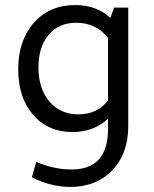

<svg xmlns="http://www.w3.org/2000/svg" viewBox="-20 -512 610 759"><path d="M267 10Q170 10 111 -58Q52 -126 52 -238Q52 -352 114 -422Q176 -492 277 -492Q362 -492 416 -441L431 -482H487V-14Q487 95 424 161Q361 227 257 227Q182 227 106 189L123 128Q194 158 263 158Q407 158 407 -2V-43Q351 10 267 10ZM132 -246Q132 -162 175 -111Q218 -60 290 -60Q365 -60 407 -115V-362Q361 -422 281 -422Q212 -422 172 -374Q132 -326 132 -246Z"/></svg>

Font: Cantarell
Style: Regular
Weight: 400
Designer: Dave Crossland, Nikolaus Waxweiler, Florian Fecher, Jacques Le Bailly, Eben Sorkin, Alexei Vanyashin, Alexios Zavras, Em
Version: Version 0.303